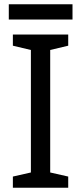

<svg xmlns="http://www.w3.org/2000/svg" viewBox="-20 -875 379 895"><path d="M298 0H40V-52L124 -71V-642L40 -662V-714H298V-662L214 -642V-71L298 -52ZM318 -855V-784H21V-855Z"/></svg>

Font: Noto Sans Warang Citi
Style: Regular
Weight: 400
Designer: Mangu Purty
Foundry: Mangu Purty
Version: Version 3.002; ttfautohint (v1.8.4.7-5d5b)